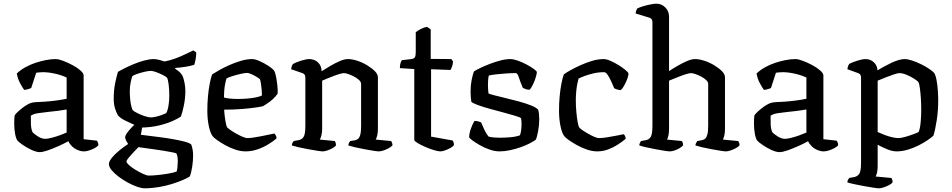

<svg xmlns="http://www.w3.org/2000/svg" viewBox="-20 -820 5154 1040"><path d="M195 4Q177 4 151 -8Q125 -20 103.5 -35Q82 -50 75 -58Q67 -68 62 -94Q57 -120 57 -151Q57 -163 57.5 -173.5Q58 -184 59 -194Q61 -199 71.5 -209.5Q82 -220 97 -232Q112 -244 127.5 -253Q143 -262 154 -264Q162 -266 179.5 -267Q197 -268 219 -269Q233 -270 248.5 -271.5Q264 -273 280 -275Q296 -277 311.5 -279.5Q327 -282 341 -285V-400Q314 -413 278 -421Q242 -429 213 -429Q203 -429 193.5 -428Q184 -427 176 -426L149 -343Q145 -342 136.5 -338.5Q128 -335 111 -333Q102 -345 89 -369Q76 -393 71 -422Q91 -441 117 -455.5Q143 -470 171.5 -479.5Q200 -489 228.5 -494.5Q257 -500 281 -500Q297 -500 322 -490.5Q347 -481 372.5 -467.5Q398 -454 415.5 -438.5Q433 -423 433 -412V-66L505 -58Q507 -55 510 -49Q513 -43 513 -34Q507 -25 492.5 -17.5Q478 -10 462.5 -5Q447 0 435 0Q418 0 400.5 -7.5Q383 -15 370 -27.5Q357 -40 350 -55Q327 -42 296.5 -28.5Q266 -15 239 -5.5Q212 4 195 4ZM225 -68Q237 -68 259 -73.5Q281 -79 304.5 -87.5Q328 -96 341 -102V-227Q318 -223 292 -219.5Q266 -216 242 -214Q214 -211 187 -207Q160 -203 147 -193Q147 -175 147.5 -149Q148 -123 156 -104Q165 -94 185.5 -81Q206 -68 225 -68Z M763 200Q747 200 722.5 191.5Q698 183 671.5 168.5Q645 154 622 136.5Q599 119 584.5 101.5Q570 84 570 69Q570 54 586.5 34Q603 14 627.5 -6Q652 -26 674 -40Q669 -47 663.5 -57.5Q658 -68 658 -76Q658 -86 669 -101Q680 -116 695 -131.5Q710 -147 721 -155L753 -147L743 -90Q751 -89 778.5 -85.5Q806 -82 842.5 -77.5Q879 -73 915.5 -66.5Q952 -60 979.5 -53Q1007 -46 1016 -37Q1021 -24 1023.5 -8.5Q1026 7 1026 21Q1026 52 1021 84Q1016 116 1008 136Q996 144 970.5 155Q945 166 911.5 176.5Q878 187 839 193.5Q800 200 763 200ZM786 131Q806 131 835.5 128Q865 125 893.5 120Q922 115 937 109Q940 101 941.5 82.5Q943 64 943 53Q943 40 941 28Q939 16 935 11Q933 9 913.5 5Q894 1 866 -3.5Q838 -8 809 -12Q780 -16 758 -19Q736 -22 730 -23Q716 -9 701 7Q686 23 675.5 36Q665 49 665 55Q665 62 679.5 75Q694 88 715 100.5Q736 113 755.5 122Q775 131 786 131ZM746 -129Q716 -140 694 -150Q672 -160 657 -167.5Q642 -175 633 -182Q624 -189 619 -195Q611 -208 603.5 -231Q596 -254 596 -285Q596 -333 604 -371Q612 -409 619 -431Q629 -437 651.5 -448.5Q674 -460 702.5 -472Q731 -484 760.5 -492Q790 -500 813 -500Q826 -500 845 -495Q864 -490 871 -487Q899 -492 929 -503Q959 -514 985.5 -527Q1012 -540 1027 -547L1043 -536Q1043 -518 1039.5 -498.5Q1036 -479 1032 -469Q1010 -462 983.5 -458Q957 -454 929 -452V-447Q938 -442 948.5 -433.5Q959 -425 968 -411Q975 -395 979.5 -372Q984 -349 984 -329Q984 -289 976.5 -251.5Q969 -214 960 -189Q947 -179 916 -165Q885 -151 841.5 -140.5Q798 -130 746 -129ZM797 -184Q808 -184 825.5 -188Q843 -192 858.5 -198Q874 -204 880 -207Q888 -220 892.5 -246.5Q897 -273 897 -301Q897 -335 893.5 -362.5Q890 -390 885 -398Q881 -404 863.5 -413Q846 -422 827 -429Q808 -436 798 -436Q785 -436 765 -431.5Q745 -427 725.5 -420.5Q706 -414 697 -408Q692 -395 687.5 -372.5Q683 -350 683 -326Q683 -300 685.5 -278Q688 -256 692 -242Q696 -228 699 -223Q705 -217 723.5 -207.5Q742 -198 763.5 -191Q785 -184 797 -184Z M1310 0Q1283 0 1253.5 -10Q1224 -20 1198.5 -34.5Q1173 -49 1155 -62Q1137 -75 1132 -82Q1119 -99 1111 -137.5Q1103 -176 1103 -220Q1103 -261 1106.5 -298.5Q1110 -336 1116 -367Q1122 -398 1129 -417Q1143 -426 1167.5 -440Q1192 -454 1222.5 -467.5Q1253 -481 1285 -490.5Q1317 -500 1346 -500Q1362 -500 1386.5 -489Q1411 -478 1433.5 -463.5Q1456 -449 1464 -438Q1470 -431 1474.5 -408.5Q1479 -386 1482 -360Q1485 -334 1484 -313Q1474 -298 1459.5 -284.5Q1445 -271 1430 -261Q1415 -251 1405 -245Q1395 -242 1364 -237.5Q1333 -233 1289 -229.5Q1245 -226 1194 -226Q1196 -194 1201 -165Q1206 -136 1211 -129Q1215 -125 1228.5 -115.5Q1242 -106 1259 -96.5Q1276 -87 1293 -79.5Q1310 -72 1321 -72Q1333 -72 1353.5 -75Q1374 -78 1396.5 -82.5Q1419 -87 1438 -91Q1457 -95 1466 -97Q1470 -93 1474 -86.5Q1478 -80 1478 -70Q1459 -54 1432 -37.5Q1405 -21 1373.5 -10.5Q1342 0 1310 0ZM1267 -284Q1292 -284 1318 -286Q1344 -288 1366 -292.5Q1388 -297 1399 -303Q1399 -315 1397.5 -333Q1396 -351 1393.5 -367Q1391 -383 1389 -389Q1387 -393 1373.5 -401.5Q1360 -410 1344 -417.5Q1328 -425 1317 -425Q1307 -425 1284.5 -420Q1262 -415 1239.5 -408Q1217 -401 1207 -395Q1203 -383 1199.5 -365Q1196 -347 1194.5 -327.5Q1193 -308 1193 -292Q1204 -288 1225.5 -286Q1247 -284 1267 -284Z M1728 0Q1720 0 1698 -3.5Q1676 -7 1648.5 -12Q1621 -17 1597 -22.5Q1573 -28 1561 -32Q1561 -40 1564.5 -46.5Q1568 -53 1571 -56L1598 -61Q1615 -64 1624.5 -78.5Q1634 -93 1634 -139V-400Q1634 -408 1630.5 -414.5Q1627 -421 1618 -424L1557 -445Q1559 -458 1561.5 -464Q1564 -470 1568 -474Q1584 -483 1611.5 -491.5Q1639 -500 1655 -500Q1684 -500 1703 -481.5Q1722 -463 1722 -434Q1745 -449 1771 -464Q1797 -479 1821.5 -489.5Q1846 -500 1865 -500Q1887 -500 1915 -491Q1943 -482 1968.5 -466.5Q1994 -451 2010.5 -434.5Q2027 -418 2027 -401V-120Q2027 -100 2023 -85Q2019 -70 2015 -64L2099 -56Q2101 -52 2103.5 -46Q2106 -40 2106 -33Q2100 -25 2086 -17.5Q2072 -10 2057.5 -5Q2043 0 2032 0Q2024 0 2002 -3.5Q1980 -7 1953 -12Q1926 -17 1902.5 -22.5Q1879 -28 1867 -32Q1867 -40 1870.5 -46.5Q1874 -53 1877 -56L1902 -60Q1912 -62 1919.5 -68Q1927 -74 1931.5 -90.5Q1936 -107 1936 -139V-366Q1936 -376 1925 -386.5Q1914 -397 1897.5 -405.5Q1881 -414 1866 -419Q1851 -424 1843 -424Q1836 -424 1820 -419.5Q1804 -415 1785 -407.5Q1766 -400 1749.5 -393.5Q1733 -387 1725 -383V-122Q1725 -102 1721 -86.5Q1717 -71 1712 -64L1794 -56Q1796 -52 1798 -46Q1800 -40 1800 -33Q1795 -25 1781.5 -17.5Q1768 -10 1753 -5Q1738 0 1728 0Z M2365 0Q2353 0 2330 -7Q2307 -14 2283 -24.5Q2259 -35 2241.5 -45.5Q2224 -56 2224 -62V-446L2146 -451Q2146 -469 2150 -480Q2154 -491 2157 -494L2208 -500Q2223 -502 2227.5 -510.5Q2232 -519 2232 -538V-646Q2244 -655 2261.5 -664Q2279 -673 2294 -674L2313 -661V-501L2425 -500L2434 -487Q2433 -472 2428.5 -459.5Q2424 -447 2420 -441L2315 -445V-80L2432 -59Q2434 -56 2436.5 -50Q2439 -44 2439 -34Q2432 -25 2418 -17.5Q2404 -10 2389.5 -5Q2375 0 2365 0Z M2686 0Q2661 0 2633 -9.5Q2605 -19 2580.5 -33Q2556 -47 2539.5 -59Q2523 -71 2521 -77Q2522 -99 2531 -124Q2540 -149 2550 -165Q2563 -165 2572.5 -162Q2582 -159 2586 -157Q2592 -142 2603 -118.5Q2614 -95 2627 -80Q2639 -77 2654 -75.5Q2669 -74 2685 -74Q2713 -74 2743.5 -76.5Q2774 -79 2796 -87Q2800 -95 2802.5 -112Q2805 -129 2805 -145Q2805 -153 2804.5 -162.5Q2804 -172 2802 -180Q2799 -184 2773 -192Q2747 -200 2709.5 -210Q2672 -220 2633.5 -230.5Q2595 -241 2567 -251.5Q2539 -262 2533 -269Q2531 -281 2530 -295.5Q2529 -310 2529 -327Q2529 -357 2534.5 -385.5Q2540 -414 2547 -433Q2559 -441 2582 -452Q2605 -463 2633.5 -474Q2662 -485 2691 -492.5Q2720 -500 2745 -500Q2761 -500 2785 -491.5Q2809 -483 2832.5 -470.5Q2856 -458 2871.5 -446.5Q2887 -435 2888 -430Q2888 -421 2882 -401Q2876 -381 2866.5 -361.5Q2857 -342 2849 -334Q2837 -334 2827 -337.5Q2817 -341 2812 -344Q2798 -377 2790.5 -400.5Q2783 -424 2774 -424Q2751 -424 2720.5 -422Q2690 -420 2665 -417Q2640 -414 2628 -411Q2625 -401 2624 -386.5Q2623 -372 2623 -359Q2623 -346 2624 -334Q2625 -322 2626 -314Q2630 -311 2655 -304.5Q2680 -298 2715.5 -289.5Q2751 -281 2788.5 -271Q2826 -261 2855 -249.5Q2884 -238 2895 -226Q2898 -216 2899.5 -202.5Q2901 -189 2901 -175Q2901 -142 2894.5 -108Q2888 -74 2882 -63Q2870 -54 2848.5 -43Q2827 -32 2800 -22.5Q2773 -13 2743 -6.5Q2713 0 2686 0Z M3215 0Q3188 0 3159 -10Q3130 -20 3104 -34.5Q3078 -49 3060 -62Q3042 -75 3037 -82Q3024 -98 3016 -137Q3008 -176 3008 -220Q3008 -261 3011.5 -298.5Q3015 -336 3021 -367Q3027 -398 3034 -417Q3047 -427 3071.5 -440.5Q3096 -454 3126 -467.5Q3156 -481 3188 -490.5Q3220 -500 3250 -500Q3265 -500 3286.5 -490.5Q3308 -481 3329.5 -468Q3351 -455 3366.5 -442Q3382 -429 3384 -423Q3385 -412 3378 -393.5Q3371 -375 3361.5 -357.5Q3352 -340 3343 -332Q3334 -332 3324 -335Q3314 -338 3307 -342Q3301 -356 3292 -376.5Q3283 -397 3272.5 -413Q3262 -429 3252 -429Q3222 -429 3194.5 -422.5Q3167 -416 3145.5 -408Q3124 -400 3114 -395Q3111 -385 3107 -365.5Q3103 -346 3101 -322.5Q3099 -299 3099 -276Q3099 -244 3102 -212.5Q3105 -181 3109 -158.5Q3113 -136 3118 -129Q3121 -125 3133.5 -116Q3146 -107 3163.5 -97Q3181 -87 3197.5 -79.5Q3214 -72 3226 -72Q3242 -72 3270 -76.5Q3298 -81 3323.5 -86Q3349 -91 3358 -93Q3362 -90 3365.5 -83.5Q3369 -77 3369 -68Q3350 -52 3326 -36.5Q3302 -21 3274 -10.5Q3246 0 3215 0Z M3608 0Q3600 0 3578 -3.5Q3556 -7 3529.5 -12Q3503 -17 3479 -22.5Q3455 -28 3443 -32Q3443 -40 3446.5 -46.5Q3450 -53 3452 -56L3479 -61Q3496 -64 3505 -79Q3514 -94 3514 -139V-700Q3514 -708 3510.5 -714.5Q3507 -721 3498 -724L3423 -747Q3424 -757 3427 -764.5Q3430 -772 3432 -774Q3443 -780 3463 -786Q3483 -792 3503.5 -796Q3524 -800 3535 -800Q3564 -800 3584 -779.5Q3604 -759 3604 -730V-435Q3627 -450 3653 -465Q3679 -480 3703 -490Q3727 -500 3745 -500Q3767 -500 3795 -491Q3823 -482 3848.5 -466.5Q3874 -451 3890.5 -434.5Q3907 -418 3907 -401V-120Q3907 -99 3903 -84.5Q3899 -70 3896 -64L3979 -56Q3981 -53 3983.5 -47Q3986 -41 3986 -33Q3980 -25 3966 -17.5Q3952 -10 3937 -5Q3922 0 3912 0Q3904 0 3882.5 -3.5Q3861 -7 3833.5 -12Q3806 -17 3782.5 -22.5Q3759 -28 3747 -32Q3747 -39 3750.5 -45.5Q3754 -52 3757 -56L3783 -61Q3793 -63 3800 -69Q3807 -75 3811.5 -91.5Q3816 -108 3816 -139V-366Q3816 -376 3805 -386.5Q3794 -397 3777.5 -405.5Q3761 -414 3746 -419Q3731 -424 3723 -424Q3716 -424 3700 -419.5Q3684 -415 3665 -407.5Q3646 -400 3629.5 -393.5Q3613 -387 3604 -383V-122Q3604 -101 3600.5 -85.5Q3597 -70 3593 -64L3674 -56Q3676 -53 3678 -47Q3680 -41 3680 -33Q3675 -26 3662 -18Q3649 -10 3634 -5Q3619 0 3608 0Z M4202 4Q4184 4 4158 -8Q4132 -20 4110.5 -35Q4089 -50 4082 -58Q4074 -68 4069 -94Q4064 -120 4064 -151Q4064 -163 4064.5 -173.5Q4065 -184 4066 -194Q4068 -199 4078.5 -209.5Q4089 -220 4104 -232Q4119 -244 4134.5 -253Q4150 -262 4161 -264Q4169 -266 4186.5 -267Q4204 -268 4226 -269Q4240 -270 4255.5 -271.5Q4271 -273 4287 -275Q4303 -277 4318.5 -279.5Q4334 -282 4348 -285V-400Q4321 -413 4285 -421Q4249 -429 4220 -429Q4210 -429 4200.5 -428Q4191 -427 4183 -426L4156 -343Q4152 -342 4143.5 -338.5Q4135 -335 4118 -333Q4109 -345 4096 -369Q4083 -393 4078 -422Q4098 -441 4124 -455.5Q4150 -470 4178.5 -479.5Q4207 -489 4235.5 -494.5Q4264 -500 4288 -500Q4304 -500 4329 -490.5Q4354 -481 4379.5 -467.5Q4405 -454 4422.5 -438.5Q4440 -423 4440 -412V-66L4512 -58Q4514 -55 4517 -49Q4520 -43 4520 -34Q4514 -25 4499.5 -17.5Q4485 -10 4469.5 -5Q4454 0 4442 0Q4425 0 4407.5 -7.5Q4390 -15 4377 -27.5Q4364 -40 4357 -55Q4334 -42 4303.5 -28.5Q4273 -15 4246 -5.5Q4219 4 4202 4ZM4232 -68Q4244 -68 4266 -73.5Q4288 -79 4311.5 -87.5Q4335 -96 4348 -102V-227Q4325 -223 4299 -219.5Q4273 -216 4249 -214Q4221 -211 4194 -207Q4167 -203 4154 -193Q4154 -175 4154.5 -149Q4155 -123 4163 -104Q4172 -94 4192.5 -81Q4213 -68 4232 -68Z M4741 200Q4733 200 4710.5 196.5Q4688 193 4660 188Q4632 183 4607 177.5Q4582 172 4570 168Q4570 160 4573.5 153.5Q4577 147 4580 144L4607 139Q4624 136 4634 122Q4644 108 4644 61V-400Q4644 -408 4640.5 -414.5Q4637 -421 4628 -424L4570 -445Q4572 -458 4574.5 -464Q4577 -470 4580 -474Q4597 -483 4624.5 -491.5Q4652 -500 4668 -500Q4695 -500 4713.5 -482.5Q4732 -465 4733 -439Q4750 -449 4769 -459.5Q4788 -470 4808 -479.5Q4828 -489 4846.5 -494.5Q4865 -500 4880 -500Q4897 -500 4921 -492Q4945 -484 4969.5 -472Q4994 -460 5013 -447Q5032 -434 5040 -425Q5048 -413 5053 -386Q5058 -359 5060 -329Q5062 -299 5062 -277Q5062 -221 5054 -169Q5046 -117 5036 -85Q5024 -74 5002.5 -59.5Q4981 -45 4954 -31.5Q4927 -18 4896.5 -9Q4866 0 4837 0Q4813 0 4785.5 -11.5Q4758 -23 4734 -36V80Q4734 100 4730.5 115Q4727 130 4723 136L4808 144Q4810 146 4812.5 152.5Q4815 159 4815 167Q4810 175 4796 182.5Q4782 190 4766.5 195Q4751 200 4741 200ZM4846 -72Q4860 -72 4883 -78.5Q4906 -85 4927.5 -93Q4949 -101 4956 -105Q4964 -124 4967 -159Q4970 -194 4970 -223Q4970 -256 4968 -287.5Q4966 -319 4962.5 -343.5Q4959 -368 4955 -375Q4951 -381 4932.5 -393Q4914 -405 4891.5 -414.5Q4869 -424 4851 -424Q4843 -424 4822 -417Q4801 -410 4777 -400.5Q4753 -391 4734 -383V-105Q4751 -97 4772 -89Q4793 -81 4813 -76.5Q4833 -72 4846 -72Z"/></svg>

Font: Texturina Medium 12pt
Style: Regular
Weight: 400
Version: Version 1.002